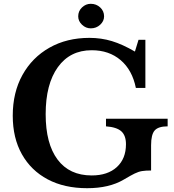

<svg xmlns="http://www.w3.org/2000/svg" viewBox="-20 -979 916 1009"><path d="M438 10Q318 10 230.5 -36.5Q143 -83 95 -168.5Q47 -254 47 -371Q47 -493 98 -585Q149 -677 240 -728.5Q331 -780 450 -780Q512 -780 568 -763Q624 -746 689 -708L708 -770H744V-517H694Q675 -611 614 -663Q553 -715 462 -715Q348 -715 284 -626Q220 -537 220 -379Q220 -224 282.5 -140.5Q345 -57 462 -57Q546 -57 594 -101Q642 -145 642 -221Q642 -267 617.5 -289Q593 -311 537 -315V-355H861V-315Q812 -315 793 -293.5Q774 -272 774 -216V-83Q745 -83 726.5 -80Q708 -77 687.5 -67Q667 -57 630 -35Q554 10 438 10ZM391 -893Q391 -921 411 -940Q431 -959 457 -959Q486 -959 506.5 -940Q527 -921 527 -893Q527 -868 506.5 -849Q486 -830 457 -830Q431 -830 411 -849Q391 -868 391 -893Z"/></svg>

Font: Libre Baskerville
Style: Bold
Weight: 700
Designer: Pablo Impallari, Rodrigo Fuenzalida
Foundry: Pablo Impallari, Rodrigo Fuenzalida
Version: Version 1.051; ttfautohint (v1.8.4.7-5d5b)